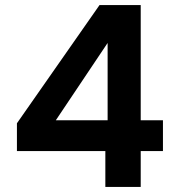

<svg xmlns="http://www.w3.org/2000/svg" viewBox="-20 -740 701 760"><path d="M47 -142V-252L374 -720H537V-264H625V-142H537V0H397V-142ZM406 -570 201 -264H406Z"/></svg>

Font: MSTAGE SemiBold
Style: Regular
Weight: 600
Designer: Ninad Kale (Devanagari), Jonny Pinhorn (Latin)
Foundry: Indian Type Foundry
Version: 4.004